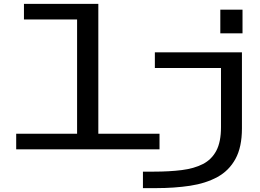

<svg xmlns="http://www.w3.org/2000/svg" viewBox="-20 -770 1340 990"><path d="M63.5 0V-80.5H377.5V-669.5H103.5V-750H487V-80.5H802.5V0ZM1116 -720H1230.5V-598H1116ZM717 200V115H774Q853.5 115 917.2 107Q981 99 1026.2 75.8Q1071.5 52.5 1095.5 7Q1119.5 -38.5 1119.5 -114V-419.5H778.5V-500H1227.5V-108Q1227.5 -11.5 1194.2 49.2Q1161 110 1101 142.8Q1041 175.5 960.2 187.8Q879.5 200 784.5 200Z"/></svg>

Font: Trispace Expanded
Style: Regular
Weight: 400
Width: 7
Designer: Tyler Finck
Foundry: Etcetera Type Company
Version: Version 1.210; ttfautohint (v1.8.3)